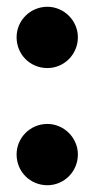

<svg xmlns="http://www.w3.org/2000/svg" viewBox="-20 -530 280 567"><path d="M120 -510C69 -510 29 -469 29 -420C29 -369 69 -329 120 -329C169 -329 210 -369 210 -420C210 -469 169 -510 120 -510ZM120 -164C69 -164 29 -123 29 -74C29 -23 69 17 120 17C169 17 210 -23 210 -74C210 -123 169 -164 120 -164Z"/></svg>

Font: Fira Sans
Style: Bold
Weight: 700
Designer: Carrois Corporate & Edenspiekermann AG
Foundry: Carrois Corporate GbR & Edenspiekermann AG
Version: Version 4.203